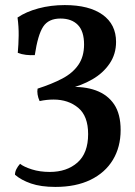

<svg xmlns="http://www.w3.org/2000/svg" viewBox="-20 -487 532 756"><path d="M198 249Q141 249 102 235.5Q63 222 39 201Q39 190 44.5 179Q50 168 59 158Q74 170 105.5 180Q137 190 176 190Q243 190 285 153Q327 116 327 41Q327 -30 288 -62.5Q249 -95 191 -95Q163 -95 136 -89Q130 -102 128 -115Q126 -128 128 -138Q184 -156 225 -177.5Q266 -199 288.5 -231.5Q311 -264 311 -312Q311 -364 286.5 -389Q262 -414 218 -414Q171 -414 150 -382Q129 -350 117 -270Q100 -269 82.5 -271Q65 -273 50 -279Q53 -312 53.5 -347Q54 -382 49 -418Q83 -441 131.5 -454Q180 -467 235 -467Q331 -467 384 -429Q437 -391 437 -322Q437 -274 411.5 -236.5Q386 -199 343.5 -174.5Q301 -150 248 -137V-144Q311 -148 357.5 -131Q404 -114 429.5 -76Q455 -38 455 25Q455 92 424.5 142.5Q394 193 336.5 221Q279 249 198 249Z"/></svg>

Font: Vollkorn SemiBold
Style: Regular
Weight: 600
Designer: Friedrich Althausen
Foundry: Friedrich Althausen
Version: Version 5.000